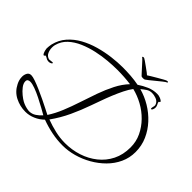

<svg xmlns="http://www.w3.org/2000/svg" viewBox="-196 -1126 1408 1408"><g transform="rotate(45 507.5 -422.0)"><path d="M223 26Q166 26 116 0.5Q66 -25 40 -77Q24 -107 24 -140Q24 -160 33.5 -177.5Q43 -195 65 -195Q80 -195 109 -185Q138 -175 173.5 -159.5Q209 -144 244.5 -127Q280 -110 309 -95Q338 -80 354 -72Q386 -121 411 -182Q436 -243 457.5 -309Q479 -375 502 -439.5Q525 -504 554 -561Q583 -618 623 -660Q553 -669 484 -669Q441 -669 387 -664.5Q333 -660 276 -647.5Q219 -635 168 -613Q117 -591 80.5 -557Q44 -523 31 -473Q28 -460 28 -446Q28 -421 38 -399Q48 -377 73 -369H76Q84 -369 91.5 -370.5Q99 -372 106 -372Q107 -372 110 -371.5Q113 -371 113 -369Q113 -362 102 -358Q91 -354 86 -354Q69 -354 57 -362Q45 -370 38 -370H35Q33 -368 32 -365Q31 -362 27 -362Q21 -362 16 -372.5Q11 -383 8 -395.5Q5 -408 5 -413Q5 -424 6.5 -435.5Q8 -447 10 -458Q24 -517 61.5 -560Q99 -603 151.5 -632Q204 -661 264.5 -678Q325 -695 385.5 -702.5Q446 -710 498 -710Q540 -710 582 -707Q624 -704 665 -696Q699 -719 736 -735Q773 -751 814 -751Q822 -751 829 -750Q836 -749 843 -746Q848 -745 860 -738.5Q872 -732 872 -726Q872 -720 867.5 -720.5Q863 -721 863 -715Q863 -708 870 -696.5Q877 -685 877 -669Q877 -663 873 -651.5Q869 -640 861 -640Q858 -640 858 -646Q858 -654 860.5 -663Q863 -672 863 -680Q863 -682 861 -687Q859 -692 858 -694Q848 -713 825.5 -721Q803 -729 783 -729Q758 -729 739 -716Q720 -703 702 -688Q761 -672 815 -639.5Q869 -607 911.5 -561Q954 -515 979 -458.5Q1004 -402 1004 -337Q1004 -276 979.5 -223Q955 -170 912.5 -127.5Q870 -85 816.5 -54.5Q763 -24 705 -8Q647 8 591 8Q533 8 476.5 -3.5Q420 -15 366 -35Q338 -7 300 9.5Q262 26 223 26ZM591 -17Q662 -17 727 -38Q792 -59 843.5 -100Q895 -141 924.5 -200Q954 -259 954 -335Q954 -395 929.5 -446.5Q905 -498 864 -540Q823 -582 771 -610.5Q719 -639 665 -652Q645 -626 626 -587.5Q607 -549 589.5 -506.5Q572 -464 557.5 -422.5Q543 -381 531 -349Q504 -272 470 -199Q436 -126 388 -59Q436 -41 487.5 -29Q539 -17 591 -17ZM240 4Q269 4 293 -12Q317 -28 335 -49Q316 -60 283.5 -78Q251 -96 215 -114Q179 -132 146.5 -144Q114 -156 93 -156Q82 -156 73.5 -151Q65 -146 65 -132Q65 -111 82.5 -88Q100 -65 123.5 -46Q147 -27 164 -18Q194 -2 229 3Q233 4 240 4ZM658 -758Q647 -758 642 -761Q641 -762 627.5 -776.5Q614 -791 597 -810Q580 -829 565.5 -844.5Q551 -860 548 -861Q545 -863 545 -865Q545 -868 551 -869.5Q557 -871 561 -869Q563 -869 578 -858.5Q593 -848 612.5 -834Q632 -820 647.5 -808.5Q663 -797 665 -794Q670 -798 689.5 -809.5Q709 -821 732.5 -835Q756 -849 774.5 -859Q793 -869 796 -869Q798 -870 802 -870Q807 -870 809.5 -867.5Q812 -865 806 -861Q798 -858 778.5 -842.5Q759 -827 736.5 -808.5Q714 -790 696.5 -776Q679 -762 676 -761Q672 -758 658 -758Z"/></g></svg>

Font: Beau Rivage
Style: Regular
Weight: 400
Designer: Robert E. Leuschke
Foundry: Robert E. Leuschke
Version: Version 1.010; ttfautohint (v1.8.3)